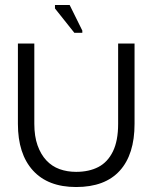

<svg xmlns="http://www.w3.org/2000/svg" viewBox="-20 -738 617 772"><path d="M286 14Q173 14 112.5 -52.5Q52 -119 52 -240V-563H118V-240Q118 -190 131 -153.5Q144 -117 166.5 -93Q189 -69 219.5 -58Q250 -47 286 -47Q338 -47 375.5 -66.5Q413 -86 434 -129Q455 -172 455 -240V-563H521V-240Q521 -117 461.5 -51.5Q402 14 286 14ZM279 -606 201 -704V-718H260L311 -615V-606Z"/></svg>

Font: Darker Grotesque Light Medium
Style: Regular
Weight: 500
Version: Version 1.000;gftools[0.9.28]